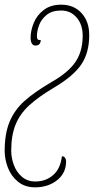

<svg xmlns="http://www.w3.org/2000/svg" viewBox="-61 -562 426 822"><path d="M-41 84Q-41 10 -20 -40.5Q1 -91 43 -129Q85 -167 160 -211Q232 -252 262.5 -297.5Q293 -343 293 -409Q293 -457 267 -487Q241 -517 201 -517Q162 -517 139 -498.5Q116 -480 106.5 -454.5Q97 -429 97 -408Q97 -397 100.5 -393.5Q104 -390 114 -390Q112 -377 106.5 -372Q101 -367 90 -367Q81 -367 75.5 -375.5Q70 -384 70 -400Q70 -431 83.5 -464Q97 -497 126.5 -519.5Q156 -542 201 -542Q255 -542 288 -506Q321 -470 321 -412Q321 -336 287 -286Q253 -236 172 -188Q103 -147 63.5 -110.5Q24 -74 5.5 -28Q-13 18 -13 83Q-13 113 -2 143.5Q9 174 32.5 194.5Q56 215 90 215Q135 215 166.5 187.5Q198 160 204 107Q213 107 217.5 113.5Q222 120 222 129Q222 179 183.5 209.5Q145 240 89 240Q45 240 15.5 215.5Q-14 191 -27.5 155Q-41 119 -41 84Z"/></svg>

Font: Noto Serif CondThin
Style: Italic
Weight: 250
Width: 3
Italic angle: -12°
Designer: Monotype Design Team
Foundry: Monotype Imaging Inc.
Version: Version 1.001